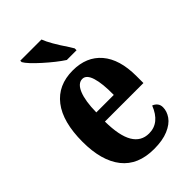

<svg xmlns="http://www.w3.org/2000/svg" viewBox="-232 -852 948 948"><g transform="rotate(-45 242.5 -378.0)"><path d="M35 -265Q35 -404 91 -476.5Q147 -549 250 -549Q346 -549 399.5 -486.5Q453 -424 453 -307V-258H184Q185 -158 213.5 -110Q242 -62 297 -62Q371 -62 405 -149Q419 -144 428 -133Q437 -122 437 -105Q437 -77 418.5 -50.5Q400 -24 360 -7Q320 10 260 10Q148 10 91.5 -61.5Q35 -133 35 -265ZM308 -320Q309 -399 295.5 -442.5Q282 -486 254 -486Q223 -486 205 -442.5Q187 -399 186 -320ZM101 -756V-766H249Q265 -723 320 -642L334 -619V-606H266Q223 -634 169 -682.5Q115 -731 101 -756Z"/></g></svg>

Font: Noto Serif CondExtraBold
Style: Regular
Weight: 800
Width: 3
Designer: Monotype Design Team
Foundry: Monotype Imaging Inc.
Version: Version 1.001